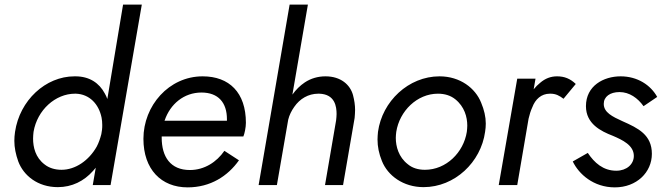

<svg xmlns="http://www.w3.org/2000/svg" viewBox="-20 -800 2861 830"><path d="M512 -780 444 -372C441 -381 437 -389 433 -396C409 -441 367 -470 306 -470C305 -470 303 -470 302 -470C177 -470 65 -366 45 -230C43 -217 42 -203 42 -191C42 -162 48 -133 59 -102C82 -41 143 9 230 9C291 9 343 -17 382 -61C386 -66 390 -70 394 -75L381 0H458L593 -780ZM125 -230C141 -325 220 -395 304 -395C305 -395 307 -395 308 -395C367 -393 407 -350 419 -292C421 -282 422 -271 422 -260C422 -253 422 -246 421 -239L418 -220C413 -201 407 -183 398 -166C364 -106 306 -66 246 -66C217 -66 192 -74 173 -89C133 -119 123 -164 123 -201C123 -211 124 -220 125 -230Z M791 10C890 10 965 -39 1013 -107L950 -148C917 -100 864 -65 801 -65C717 -65 679 -122 679 -205C679 -207 679 -209 679 -210H1032C1037 -221 1043 -249 1043 -269C1043 -400 971 -470 856 -470C710 -470 600 -343 600 -200C600 -68 677 10 791 10ZM691 -278 692 -280C716 -350 775 -400 851 -400C924 -400 961 -356 961 -285C961 -282 961 -280 961 -278Z M1311 -780H1232L1098 0H1177L1226 -283C1231 -303 1240 -321 1252 -338C1276 -373 1313 -395 1356 -395C1357 -395 1359 -395 1360 -395C1429 -393 1435 -338 1435 -307C1435 -299 1434 -289 1433 -280L1385 0H1463L1513 -290C1514 -302 1515 -314 1515 -325C1515 -345 1512 -366 1506 -389C1494 -433 1454 -470 1387 -470C1354 -470 1324 -461 1298 -444C1277 -430 1259 -412 1244 -391Z M1614 -230C1613 -219 1612 -207 1612 -197C1612 -166 1618 -136 1631 -104C1656 -41 1723 9 1811 9C1946 9 2059 -99 2077 -230C2079 -242 2080 -254 2080 -266C2080 -295 2073 -325 2060 -356C2035 -419 1969 -470 1880 -470C1746 -470 1632 -362 1614 -230ZM1693 -230C1707 -320 1783 -395 1873 -395C1903 -395 1928 -387 1948 -371C1988 -339 2000 -294 2000 -257C2000 -248 1999 -239 1998 -230C1984 -141 1909 -66 1817 -66C1787 -66 1762 -74 1743 -90C1703 -121 1691 -167 1691 -204C1691 -212 1692 -221 1693 -230Z M2295 -460H2216L2136 0H2216L2265 -287C2269 -304 2274 -321 2281 -336C2294 -371 2320 -395 2357 -395C2358 -395 2359 -395 2360 -395C2383 -395 2399 -386 2416 -373L2469 -437C2445 -460 2420 -470 2388 -470C2361 -470 2337 -461 2315 -442C2305 -434 2296 -425 2287 -414Z M2521 -139 2456 -102C2482 -48 2545 10 2638 10C2732 10 2798 -55 2798 -135C2798 -217 2739 -246 2671 -276C2627 -296 2590 -314 2590 -351C2590 -382 2617 -402 2658 -402C2701 -402 2737 -376 2762 -341L2821 -381C2793 -432 2736 -470 2663 -470C2589 -470 2513 -429 2513 -341C2513 -265 2577 -233 2629 -213C2671 -195 2720 -172 2720 -126C2720 -90 2689 -62 2644 -62C2587 -62 2549 -97 2521 -139Z"/></svg>

Font: Jost
Style: Italic
Weight: 400
Italic angle: -5°
Version: Version 3.710